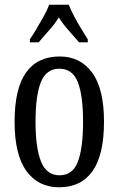

<svg xmlns="http://www.w3.org/2000/svg" viewBox="-20 -786 504 816"><path d="M231 10Q143 10 92.5 -59Q42 -128 42 -269Q42 -409 90.5 -477.5Q139 -546 234 -546Q321 -546 371.5 -477.5Q422 -409 422 -269Q422 -128 373.5 -59Q325 10 231 10ZM233 -41Q289 -41 311 -99Q333 -157 333 -269Q333 -381 310.5 -437.5Q288 -494 232 -494Q177 -494 154 -437.5Q131 -381 131 -269Q131 -157 154.5 -99Q178 -41 233 -41ZM107 -619Q120 -638 135.5 -664Q151 -690 166 -717Q181 -744 189 -766H272Q281 -744 295 -717Q309 -690 325 -664Q341 -638 353 -619V-606H316Q295 -631 271.5 -657Q248 -683 230 -712Q212 -683 188.5 -657Q165 -631 144 -606H107Z"/></svg>

Font: Noto Serif Bengali ExtraCondensed
Style: Regular
Weight: 400
Width: 2
Designer: Juan Bruce, Universal Thirst, Indian Type Foundry and the Monotype Design Team.
Foundry: Monotype Imaging Inc.
Version: Version 2.003; ttfautohint (v1.8.4.7-5d5b)